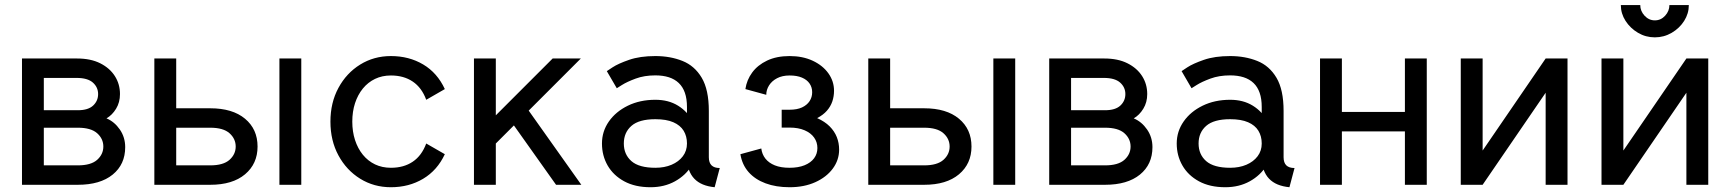

<svg xmlns="http://www.w3.org/2000/svg" viewBox="-20 -743 6957 772"><path d="M290 -507.8H68.4V0H293Q382.8 0 433.1 -41Q483.4 -82 483.4 -151.4Q483.4 -190.9 461.9 -222.2Q440.4 -253.4 408.2 -267.1Q431.2 -280.3 446.8 -305.9Q462.4 -331.5 462.4 -364.7Q462.4 -404.8 441.9 -437Q421.4 -469.2 383.1 -488.5Q344.7 -507.8 290 -507.8ZM293 -229.5Q345.7 -229.5 370.6 -207.3Q395.5 -185.1 395.5 -153.8Q395.5 -122.6 370.6 -100.3Q345.7 -78.1 293 -78.1H156.2V-229.5ZM293 -299.8H156.2V-429.7H287.6Q332.5 -429.7 353.5 -410.9Q374.5 -392.1 374.5 -364.7Q374.5 -337.4 354.5 -318.6Q334.5 -299.8 293 -299.8Z M825.2 -307.6H688.5V-507.8H600.6V0H825.2Q915 0 965.3 -42.2Q1015.6 -84.5 1015.6 -153.8Q1015.6 -223.6 965.3 -265.6Q915 -307.6 825.2 -307.6ZM825.2 -229.5Q877.9 -229.5 902.8 -207.3Q927.7 -185.1 927.7 -153.8Q927.7 -122.6 902.8 -100.3Q877.9 -78.1 825.2 -78.1H688.5V-229.5ZM1191.4 -318.8V0H1103.5V-507.8H1191.4Z M1396.5 -253.9Q1396.5 -294.4 1407.5 -328.1Q1418.5 -361.8 1439 -387Q1459.5 -412.1 1488 -425.8Q1516.6 -439.5 1551.8 -439.5Q1603.5 -439.5 1639.6 -415Q1675.8 -390.6 1693.8 -341.8L1768.6 -384.8Q1738.3 -450.2 1681.4 -483.9Q1624.5 -517.6 1551.8 -517.6Q1483.4 -517.6 1428.2 -483.4Q1373 -449.2 1340.8 -389.6Q1308.6 -330.1 1308.6 -253.9Q1308.6 -177.7 1340.8 -118.2Q1373 -58.6 1428.2 -24.4Q1483.4 9.8 1551.8 9.8Q1624.5 9.8 1681.4 -24.2Q1738.3 -58.1 1768.6 -123L1693.8 -166Q1675.8 -117.2 1639.6 -92.8Q1603.5 -68.4 1551.8 -68.4Q1516.6 -68.4 1488 -82Q1459.5 -95.7 1439 -120.8Q1418.5 -146 1407.5 -179.9Q1396.5 -213.9 1396.5 -253.9Z M2021 -274.4 2215.8 0H2317.4L2074.2 -342.8ZM1973.6 -166 2315.4 -507.8Q2304.7 -507.8 2289.8 -507.8Q2274.9 -507.8 2258.8 -507.8Q2242.7 -507.8 2228 -507.8Q2213.4 -507.8 2202.1 -507.8L1973.6 -279.3V-507.8H1885.7V0H1973.6Z M2595.7 9.8Q2650.9 9.8 2693.8 -13.9Q2736.8 -37.6 2761.5 -77.4Q2786.1 -117.2 2786.1 -166Q2786.1 -214.8 2765.4 -254.6Q2744.6 -294.4 2706.3 -318.1Q2668 -341.8 2615.2 -341.8Q2553.2 -341.8 2504.6 -318.1Q2456.1 -294.4 2428.2 -254.6Q2400.4 -214.8 2400.4 -166Q2400.4 -117.2 2423.3 -77.4Q2446.3 -37.6 2490 -13.9Q2533.7 9.8 2595.7 9.8ZM2742.2 -166Q2742.2 -136.7 2725.6 -114.7Q2709 -92.8 2680.4 -80.6Q2651.9 -68.4 2615.2 -68.4Q2549.3 -68.4 2518.8 -95.2Q2488.3 -122.1 2488.3 -166Q2488.3 -210 2518.8 -236.8Q2549.3 -263.7 2615.2 -263.7Q2659.2 -263.7 2687.3 -251.5Q2715.3 -239.3 2728.8 -217.3Q2742.2 -195.3 2742.2 -166ZM2830.1 -110.8V-296.9Q2830.1 -382.3 2801.5 -430.4Q2772.9 -478.5 2724.1 -498Q2675.3 -517.6 2615.2 -517.6Q2553.2 -517.6 2509.5 -502.4Q2465.8 -487.3 2442.9 -472.2Q2419.9 -457 2419.9 -457L2460 -388.2Q2460 -388.2 2480.5 -401.1Q2501 -414.1 2535.9 -427Q2570.8 -439.9 2614.7 -439.9Q2645.5 -439.9 2669.2 -432.4Q2692.9 -424.8 2709.2 -409.2Q2725.6 -393.6 2733.9 -369.6Q2742.2 -345.7 2742.2 -312.5V-228.5L2752 -219.2V-125L2742.2 -110.8Q2742.2 -82.5 2749.8 -61Q2757.3 -39.6 2771.5 -24.7Q2785.6 -9.8 2806.4 -1.2Q2827.1 7.3 2853.5 9.8L2874 -67.4Q2852.1 -67.4 2841.1 -78.1Q2830.1 -88.9 2830.1 -110.8Z M3154.8 -301.8Q3137.2 -301.8 3130.1 -301.8Q3123 -301.8 3123 -301.8V-230Q3123 -230 3129.9 -230Q3136.7 -230 3154.8 -230Q3189.9 -230 3215.1 -219.2Q3240.2 -208.5 3253.4 -189.9Q3266.6 -171.4 3266.6 -147.9Q3266.6 -124.5 3253.4 -106.7Q3240.2 -88.9 3215.1 -78.6Q3189.9 -68.4 3154.8 -68.4Q3119.6 -68.4 3095.5 -78.1Q3071.3 -87.9 3057.6 -105.2Q3043.9 -122.6 3041 -146L2957 -123Q2963.9 -80.6 2990 -51Q3016.1 -21.5 3058.1 -5.9Q3100.1 9.8 3154.8 9.8Q3213.4 9.8 3258.3 -10.5Q3303.2 -30.8 3328.6 -65.2Q3354 -99.6 3354 -141.6Q3354 -168 3344.7 -191.7Q3335.4 -215.3 3315.9 -234.9Q3296.4 -254.4 3265.6 -268.1Q3290 -280.8 3304.9 -297.9Q3319.8 -314.9 3326.7 -335.4Q3333.5 -356 3333.5 -377.9Q3333.5 -416.5 3310.8 -448.2Q3288.1 -480 3247.8 -498.8Q3207.5 -517.6 3154.8 -517.6Q3102.5 -517.6 3064.5 -499.5Q3026.4 -481.4 3004.4 -451.4Q2982.4 -421.4 2977.1 -384.8L3061 -361.8Q3061 -381.8 3072.3 -399.7Q3083.5 -417.5 3104.5 -428.5Q3125.5 -439.5 3154.8 -439.5Q3184.6 -439.5 3204.6 -430.9Q3224.6 -422.4 3235.1 -407.2Q3245.6 -392.1 3245.6 -372.1Q3245.6 -352.1 3235.1 -336.2Q3224.6 -320.3 3204.6 -311Q3184.6 -301.8 3154.8 -301.8Z M3695.8 -307.6H3559.1V-507.8H3471.2V0H3695.8Q3785.6 0 3835.9 -42.2Q3886.2 -84.5 3886.2 -153.8Q3886.2 -223.6 3835.9 -265.6Q3785.6 -307.6 3695.8 -307.6ZM3695.8 -229.5Q3748.5 -229.5 3773.4 -207.3Q3798.3 -185.1 3798.3 -153.8Q3798.3 -122.6 3773.4 -100.3Q3748.5 -78.1 3695.8 -78.1H3559.1V-229.5ZM4062 -318.8V0H3974.1V-507.8H4062Z M4420.4 -507.8H4198.7V0H4423.3Q4513.2 0 4563.5 -41Q4613.8 -82 4613.8 -151.4Q4613.8 -190.9 4592.3 -222.2Q4570.8 -253.4 4538.6 -267.1Q4561.5 -280.3 4577.1 -305.9Q4592.8 -331.5 4592.8 -364.7Q4592.8 -404.8 4572.3 -437Q4551.8 -469.2 4513.4 -488.5Q4475.1 -507.8 4420.4 -507.8ZM4423.3 -229.5Q4476.1 -229.5 4501 -207.3Q4525.9 -185.1 4525.9 -153.8Q4525.9 -122.6 4501 -100.3Q4476.1 -78.1 4423.3 -78.1H4286.6V-229.5ZM4423.3 -299.8H4286.6V-429.7H4418Q4462.9 -429.7 4483.9 -410.9Q4504.9 -392.1 4504.9 -364.7Q4504.9 -337.4 4484.9 -318.6Q4464.8 -299.8 4423.3 -299.8Z M4906.7 9.8Q4961.9 9.8 5004.9 -13.9Q5047.9 -37.6 5072.5 -77.4Q5097.2 -117.2 5097.2 -166Q5097.2 -214.8 5076.4 -254.6Q5055.7 -294.4 5017.3 -318.1Q4979 -341.8 4926.3 -341.8Q4864.3 -341.8 4815.7 -318.1Q4767.1 -294.4 4739.3 -254.6Q4711.4 -214.8 4711.4 -166Q4711.4 -117.2 4734.4 -77.4Q4757.3 -37.6 4801 -13.9Q4844.7 9.8 4906.7 9.8ZM5053.2 -166Q5053.2 -136.7 5036.6 -114.7Q5020 -92.8 4991.5 -80.6Q4962.9 -68.4 4926.3 -68.4Q4860.4 -68.4 4829.8 -95.2Q4799.3 -122.1 4799.3 -166Q4799.3 -210 4829.8 -236.8Q4860.4 -263.7 4926.3 -263.7Q4970.2 -263.7 4998.3 -251.5Q5026.4 -239.3 5039.8 -217.3Q5053.2 -195.3 5053.2 -166ZM5141.1 -110.8V-296.9Q5141.1 -382.3 5112.5 -430.4Q5084 -478.5 5035.2 -498Q4986.3 -517.6 4926.3 -517.6Q4864.3 -517.6 4820.6 -502.4Q4776.9 -487.3 4753.9 -472.2Q4731 -457 4731 -457L4771 -388.2Q4771 -388.2 4791.5 -401.1Q4812 -414.1 4846.9 -427Q4881.8 -439.9 4925.8 -439.9Q4956.5 -439.9 4980.2 -432.4Q5003.9 -424.8 5020.3 -409.2Q5036.6 -393.6 5044.9 -369.6Q5053.2 -345.7 5053.2 -312.5V-228.5L5063 -219.2V-125L5053.2 -110.8Q5053.2 -82.5 5060.8 -61Q5068.4 -39.6 5082.5 -24.7Q5096.7 -9.8 5117.4 -1.2Q5138.2 7.3 5164.6 9.8L5185.1 -67.4Q5163.1 -67.4 5152.1 -78.1Q5141.1 -88.9 5141.1 -110.8Z M5287.6 -507.8V0H5375.5V-214.8H5628.9V0H5716.8V-507.8H5628.9V-293H5375.5V-507.8Z M6194.8 -507.8H6282.7V0H6194.8V-370.1L5941.4 0H5853.5V-507.8H5941.4V-137.7Z M6760.7 -507.8H6848.6V0H6760.7V-370.1L6507.3 0H6419.4V-507.8H6507.3V-137.7ZM6633.8 -592.8Q6670.4 -592.8 6701.7 -611.1Q6732.9 -629.4 6751.7 -658.9Q6770.5 -688.5 6770.5 -722.7H6692.4Q6692.4 -698.7 6675.3 -679.9Q6658.2 -661.1 6633.8 -661.1Q6609.9 -661.1 6592.5 -679.9Q6575.2 -698.7 6575.2 -722.7H6497.1Q6497.1 -688.5 6516.1 -658.9Q6535.2 -629.4 6566.2 -611.1Q6597.2 -592.8 6633.8 -592.8Z"/></svg>

Font: Giphurs
Style: Regular
Weight: 400
Version: Version 2.010